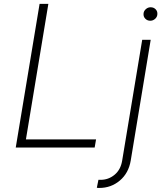

<svg xmlns="http://www.w3.org/2000/svg" viewBox="-20 -747 829 972"><path d="M59.7 0 180.4 -727.3H224.8L111.2 -41.2H466.3L459.2 0ZM699.9 -545.5H742.9L641.7 66.4Q631 129.6 586.6 167.1Q542.3 204.5 482.6 204.5Q479.8 204.5 476.7 204.4Q473.7 204.2 470.2 203.5L478.3 163.4H489Q529.1 163.4 560 137.8Q590.9 112.2 598.4 66.4ZM740.8 -642Q725.5 -642 715.4 -652.5Q705.3 -663 706.7 -677.9Q707.4 -690.7 718 -700.5Q728.7 -710.2 742.5 -710.2Q758.2 -710.2 768.1 -699.8Q778.1 -689.3 776.6 -674.4Q775.9 -661.2 765.3 -651.6Q754.6 -642 740.8 -642Z"/></svg>

Font: Inter Extra Light  BETA
Style: Italic
Weight: 200
Italic angle: 9.39999°
Designer: Rasmus Andersson
Foundry: rsms
Version: Version 3.011;git-f93a4a705